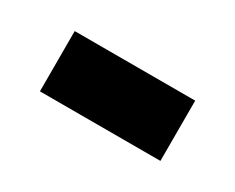

<svg xmlns="http://www.w3.org/2000/svg" viewBox="-34 -488 338 276"><g transform="rotate(30 135.0 -350.0)"><path d="M35 -400H235V-300H35Z"/></g></svg>

Font: SVN-Bebas Neue
Style: Bold
Weight: 700
Designer: Ryoichi Tsunekawa
Foundry: Ryoichi Tsunekawa
Version: Version 1.300; ttfautohint (v1.7.9-c794)